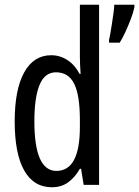

<svg xmlns="http://www.w3.org/2000/svg" viewBox="-20 -780 587 810"><path d="M199 10Q122 10 82 -61Q42 -132 42 -268Q42 -402 82 -474.5Q122 -547 196 -547Q233 -547 264.5 -526.5Q296 -506 316 -468H320Q317 -513 317 -542V-760H398V0H333L322 -68H317Q295 -30 266.5 -10Q238 10 199 10ZM218 -59Q317 -59 317 -244V-274Q317 -378 293 -426.5Q269 -475 216 -475Q169 -475 147 -422Q125 -369 125 -268Q125 -59 218 -59ZM547 -750Q543 -729 532 -700Q521 -671 508.5 -644Q496 -617 485 -600H440V-611Q442 -619 445.5 -638.5Q449 -658 452.5 -681.5Q456 -705 459 -726.5Q462 -748 462 -760H547Z"/></svg>

Font: Noto Sans Lao ExtraCondensed
Style: Regular
Weight: 400
Width: 2
Designer: Monotype Design Team
Foundry: Monotype Imaging Inc.
Version: Version 2.003; ttfautohint (v1.8.4.7-5d5b)